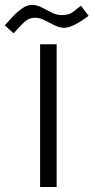

<svg xmlns="http://www.w3.org/2000/svg" viewBox="-85 -768 384 788"><path d="M58.1 -695.3Q33.2 -695.3 14.6 -677.2Q-3.9 -659.2 -29.3 -631.3L-65.4 -664.1Q-49.3 -682.1 -30.8 -701.7Q-12.2 -721.2 7.6 -734.6Q27.3 -748 46.4 -748Q66.4 -748 86.4 -737.5Q106.4 -727.1 126.7 -716.6Q147 -706.1 168 -706.1Q184.6 -706.1 195.1 -709Q205.6 -711.9 216.8 -720.5Q228 -729 247.1 -744.6L278.8 -703.1Q212.9 -653.8 178.7 -653.8Q159.7 -653.8 139.2 -664.1Q118.7 -674.3 98.1 -684.8Q77.6 -695.3 58.1 -695.3ZM79.6 -586.4H147.5V-0.5H79.6Z"/></svg>

Font: Vazir Light FD-WOL-UI
Style: Light-FD-WOL-UI
Weight: 300
Designer: Saber Rastikerdar
Foundry: Saber Rastikerdar
Version: Version 30.0.0